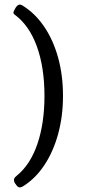

<svg xmlns="http://www.w3.org/2000/svg" viewBox="-20 -748 367 829"><path d="M172 -334Q172 -457 139 -548Q106 -639 43 -685Q37 -690 38 -695Q39 -700 46 -712L47 -714Q54 -725 61.5 -727.5Q69 -730 79 -723Q132 -690 171 -632.5Q210 -575 231 -499Q252 -423 252 -334Q252 -246 231 -169.5Q210 -93 171.5 -35Q133 23 80 56Q69 63 61.5 60.5Q54 58 47 46L45 44Q39 33 40.5 26Q42 19 52 11Q111 -37 141.5 -126.5Q172 -216 172 -334Z"/></svg>

Font: Winky Sans Light
Style: Regular
Weight: 300
Designer: Simon Atzbach
Foundry: typofactur
Version: Version 1.205